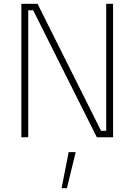

<svg xmlns="http://www.w3.org/2000/svg" viewBox="-20 -720 705 1007"><path d="M92 -700H177L510 -34H537V-700H573V0H488L154 -666H128V0H92ZM340 78H377L331 267H303Z"/></svg>

Font: Cairo ExtraLight
Style: Regular
Weight: 275
Designer: Mohamed Gaber, Accademia di Belle Arti di Urbino and others
Foundry: Kief Type Foundry, Accademia di Belle Arti di Urbino and others
Version: Version 3.011